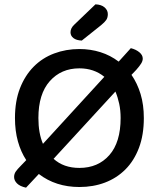

<svg xmlns="http://www.w3.org/2000/svg" viewBox="-20 -848 733 885"><path d="M346 14Q237 14 159 -46L100 17Q72 11 58.5 -2.5Q45 -16 45 -32Q45 -46 52.5 -57Q60 -68 76 -84L101 -110Q76 -148 62.5 -196.5Q49 -245 49 -304Q49 -382 72 -441Q95 -500 135 -540.5Q175 -581 229.5 -601.5Q284 -622 346 -622Q397 -622 443 -607.5Q489 -593 527 -564L583 -626Q607 -620 622.5 -607Q638 -594 638 -578Q638 -567 630.5 -555Q623 -543 608 -526L586 -503Q613 -464 628 -414.5Q643 -365 643 -304Q643 -226 620.5 -166.5Q598 -107 558 -67Q518 -27 464 -6.5Q410 14 346 14ZM512 -426 227 -116Q273 -74 346 -74Q432 -74 484 -133Q536 -192 536 -304Q536 -339 529.5 -369.5Q523 -400 512 -426ZM178 -185 461 -494Q413 -533 346 -533Q262 -533 209.5 -474Q157 -415 157 -304Q157 -234 178 -185ZM420 -828Q447 -827 462 -814Q477 -801 477 -783Q477 -767 470 -756.5Q463 -746 446 -732L357 -661Q332 -662 318.5 -672.5Q305 -683 305 -699Q305 -718 322 -734Z"/></svg>

Font: Baloo 2 Latin Medium
Style: Regular
Weight: 500
Designer: Sarang Kulkarni and Ek Type
Foundry: Ek Type
Version: Version 1.001